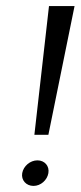

<svg xmlns="http://www.w3.org/2000/svg" viewBox="-20 -610 265 631"><path d="M53 -41C49 -18 66 1 90 1C114 1 135 -18 139 -41C143 -64 127 -83 103 -83C79 -83 57 -64 53 -41ZM141 -590 93 -167H139L225 -590Z"/></svg>

Font: Charger Sport
Style: ExLitObl
Weight: 200
Designer: Jasper
Foundry: Cannot Into Space Fonts
Version: Version 1.1